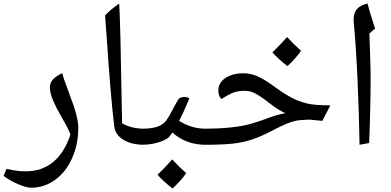

<svg xmlns="http://www.w3.org/2000/svg" viewBox="-60 -800 2188 1074"><path d="M113.8 250Q87.4 250 41.3 230.2Q-4.9 210.4 -40 184.1L-23.9 145Q17.1 153.3 39.1 155.8Q61 158.2 86.9 158.2Q174.8 158.2 238 105.7Q301.3 53.2 334 -47.9Q323.2 -74.7 313 -94.2Q302.7 -113.8 278.3 -156.2Q256.3 -192.9 237.8 -236.1Q219.2 -279.3 219.2 -309.1Q219.2 -338.9 237.5 -357.2Q255.9 -375.5 288.1 -391.1Q295.9 -359.4 321.3 -293.5Q356.9 -199.2 367.4 -156.7Q377.9 -114.3 377.9 -85Q377.9 6.8 343.5 84.5Q309.1 162.1 248.3 206.1Q187.5 250 113.8 250Z M606.9 -779.8Q614.3 -636.7 619.6 -282.2L623 -109.9Q677.2 -80.1 746.1 -80.1Q755.9 -80.1 755.9 -69.8V0Q755.9 9.8 746.1 9.8Q676.8 9.8 630.9 -17.8Q585 -45.4 579.1 -92.8Q559.6 -254.9 539.1 -557.1L527.8 -713.9Q562.5 -750.5 606.9 -779.8Z M735.8 9.8Q726.1 9.8 726.1 0V-69.8Q726.1 -80.1 735.8 -80.1Q786.1 -80.1 818.4 -90.8Q850.6 -101.6 867.2 -122.6Q883.8 -143.6 913.1 -200.7L934.1 -238.8Q943.8 -257.8 969.7 -257.8Q987.3 -257.8 999 -249Q966.3 -169.9 941.9 -124Q1011.2 -80.1 1089.8 -80.1Q1099.6 -80.1 1099.6 -69.8V0Q1099.6 9.8 1089.8 9.8Q980.5 9.8 903.8 -59.1L894.5 -45.4L884.8 -33.2Q877.4 -24.4 853.5 -13.7Q829.6 -2.9 798.8 3.4Q768.1 9.8 735.8 9.8ZM981.4 168.5Q956.5 206.1 905.3 254.4Q853 213.9 821.3 177.7Q871.1 128.9 903.3 91.8Q941.9 133.8 981.4 168.5Z M1080.1 9.8Q1070.3 9.8 1070.3 0V-69.8Q1070.3 -80.1 1080.1 -80.1Q1253.9 -80.1 1352.1 -109.9L1405.8 -127.4Q1454.6 -145.5 1481.4 -153.8Q1508.3 -162.1 1536.1 -167Q1498.5 -184.6 1469.7 -206.3Q1440.9 -228 1415.3 -247.1Q1389.6 -266.1 1364 -279.1Q1338.4 -292 1307.1 -292Q1284.2 -292 1266.4 -288.1Q1248.5 -284.2 1233.9 -277.6Q1219.2 -271 1178.2 -246.1Q1171.4 -252.9 1166.3 -265.4Q1161.1 -277.8 1161.1 -292Q1161.1 -336.9 1200.7 -363.5Q1240.2 -390.1 1303.2 -390.1Q1340.3 -390.1 1378.4 -374Q1416.5 -357.9 1467.3 -320.8Q1525.4 -278.3 1566.7 -255.9Q1607.9 -233.4 1655.3 -221.7Q1702.6 -210 1788.1 -210.9L1743.2 -124L1670.9 -130.9Q1618.2 -129.4 1595 -124.5Q1571.8 -119.6 1541.5 -107.2Q1511.2 -94.7 1456.1 -65.9Q1395 -34.2 1345.9 -18.3Q1296.9 -2.4 1239.5 3.7Q1182.1 9.8 1080.1 9.8ZM1624 -516.1Q1599.1 -478.5 1547.9 -430.2Q1495.6 -470.7 1463.9 -506.8Q1513.7 -555.7 1545.9 -592.8Q1584.5 -550.8 1624 -516.1Z M2006.3 -612.8Q2013.2 -414.6 2013.2 -381.8Q2013.2 -196.3 2004.9 0L1951.2 9.8Q1948.7 -153.3 1940.4 -343Q1932.1 -532.7 1918.9 -674.8L1918 -690.9Q1918 -727.5 1936.8 -749.5Q1955.6 -771.5 1996.1 -779.8Q2007.3 -735.4 2017.1 -706.1L2038.1 -640.1Z"/></svg>

Font: Droid Arabic Naskh
Style: Regular
Weight: 400
Designer: Pascal Zoghbi
Foundry: Ascender Corporation
Version: Version 1.00